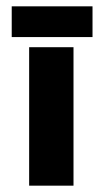

<svg xmlns="http://www.w3.org/2000/svg" viewBox="-20 -586 324 606"><path d="M72 -437H212V0H72ZM17 -566H272V-469H17Z"/></svg>

Font: Synthetic
Style: Bold
Weight: 700
Designer: Santiago Orozco
Foundry: Typemade
Version: Version 2.000; ttfautohint (v1.8.4.7-5d5b)